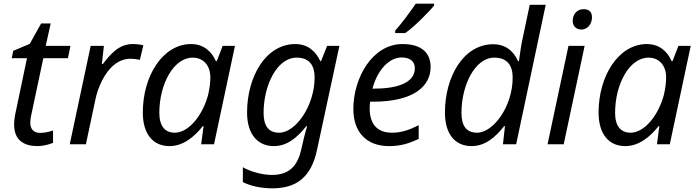

<svg xmlns="http://www.w3.org/2000/svg" viewBox="-20 -786 3801 1046"><path d="M127 -469 66 -178C60 -152 57 -128 57 -107C57 -20 113 10 185 10C214 10 253 0 269 -8V-75C244 -67 222 -62 198 -62C161 -62 145 -86 145 -117C145 -136 150 -160 154 -177L216 -469H350L364 -536H229L256 -658H204L142 -547L52 -509L44 -469Z M448 0 500 -245C507 -280 520 -315 537 -349C572 -417 624 -466 691 -466C707 -466 724 -464 742 -460L761 -539C744 -544 722 -546 703 -546C627 -546 582 -491 540 -437H535L546 -536H474L360 0Z M903 10C978 10 1038 -40 1085 -99H1089L1076 0H1146L1260 -536H1193L1161 -453H1156C1135 -502 1092 -546 1021 -546C867 -546 758 -373 758 -173C758 -53 816 10 903 10ZM932 -63C879 -63 848 -99 848 -171C848 -328 926 -472 1030 -472C1089 -472 1126 -428 1126 -365C1126 -337 1122 -303 1113 -266C1081 -151 1005 -63 932 -63Z M1464 240C1592 240 1675 182 1707 31L1829 -536H1762L1729 -453H1725C1702 -502 1661 -546 1589 -546C1427 -546 1326 -367 1326 -173C1326 -53 1385 10 1472 10C1547 10 1602 -40 1649 -99H1653C1654 -100 1636 -41 1628 -1L1619 37C1596 130 1544 167 1461 167C1404 167 1338 146 1303 125V206C1342 226 1399 240 1464 240ZM1501 -63C1444 -63 1416 -99 1416 -171C1416 -321 1489 -472 1596 -472C1667 -472 1694 -428 1694 -364C1694 -210 1591 -63 1501 -63Z M2099 10C2167 10 2210 -6 2261 -29V-104C2208 -77 2166 -63 2115 -63C2032 -63 1994 -114 1994 -195C1994 -206 1995 -220 1996 -232H2013C2233 -232 2326 -316 2326 -421C2326 -500 2274 -546 2173 -546C2008 -546 1905 -361 1905 -192C1905 -68 1975 10 2099 10ZM2009 -303C2038 -411 2104 -473 2168 -473C2217 -473 2240 -449 2240 -414C2240 -331 2136 -303 2016 -303ZM2188 -606C2238 -641 2318 -722 2345 -756V-766H2245C2216 -723 2167 -657 2133 -619V-606Z M2549 10C2624 10 2679 -39 2727 -99H2731L2720 0H2792L2953 -760H2866L2829 -585C2818 -537 2814 -498 2807 -453H2802C2781 -502 2739 -545 2667 -545C2505 -545 2404 -368 2404 -173C2404 -52 2462 10 2549 10ZM2579 -63C2522 -63 2494 -99 2494 -171C2494 -321 2567 -472 2673 -472C2744 -472 2773 -428 2773 -364C2773 -205 2667 -63 2579 -63Z M3148 -625C3176 -625 3205 -650 3205 -691C3205 -721 3190 -736 3159 -736C3122 -736 3100 -707 3100 -672C3100 -643 3120 -625 3148 -625ZM3051 0 3165 -536H3077L2963 0Z M3386 10C3461 10 3521 -40 3568 -99H3572L3559 0H3629L3743 -536H3676L3644 -453H3639C3618 -502 3575 -546 3504 -546C3350 -546 3241 -373 3241 -173C3241 -53 3299 10 3386 10ZM3415 -63C3362 -63 3331 -99 3331 -171C3331 -328 3409 -472 3513 -472C3572 -472 3609 -428 3609 -365C3609 -337 3605 -303 3596 -266C3564 -151 3488 -63 3415 -63Z"/></svg>

Font: BC Sans
Style: Italic
Weight: 400
Italic angle: -12°
Designer: Monotype Design Team
Designer: Province of B.C.
Foundry: Monotype Imaging Inc.
Version: Version 2.000;GOOG;noto-source:20170915:90ef993387c0